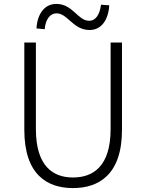

<svg xmlns="http://www.w3.org/2000/svg" viewBox="-20 -946 745 979"><path d="M352 13C483 13 602 -55 602 -284V-729H544V-288C544 -98 455 -41 352 -41C251 -41 163 -98 163 -288V-729H104V-284C104 -55 221 13 352 13ZM437 -793C498 -793 533 -846 537 -919L495 -922C489 -871 467 -840 435 -840C376 -840 352 -926 267 -926C205 -926 170 -872 166 -801L208 -797C212 -848 236 -878 268 -878C326 -878 352 -793 437 -793Z"/></svg>

Font: Noto Sans KR Light
Style: Regular
Weight: 300
Designer: Ryoko NISHIZUKA 西塚涼子 (kana, bopomofo & ideographs); Paul D. Hunt (Latin, Greek & Cyrillic); Sandoll Communications 산돌커뮤니
Foundry: Adobe
Version: Version 2.004;hotconv 1.0.118;makeotfexe 2.5.65603